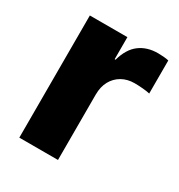

<svg xmlns="http://www.w3.org/2000/svg" viewBox="-135 -635 681 729"><g transform="rotate(30 205.5 -270.5)"><path d="M53.2 0V-535.6H217.8V-439H221.7Q236.3 -491.7 269 -516.4Q301.8 -541 349.1 -541Q361.3 -541 373.5 -540Q385.7 -539.1 396.5 -536.6V-391.6Q385.3 -394.5 365.5 -396.2Q345.7 -397.9 329.1 -397.9Q298.3 -397.9 274.2 -384.3Q250 -370.6 236.3 -345.7Q222.7 -320.8 222.7 -286.6V0Z"/></g></svg>

Font: Inter 20pt ExtraBold
Style: Regular
Weight: 800
Version: Version 4.001;git-66647c0bb